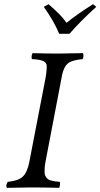

<svg xmlns="http://www.w3.org/2000/svg" viewBox="-20 -903 484 925"><path d="M279.8 -544.9 200.2 -128.9Q196.3 -109.4 195.3 -95Q194.3 -80.6 194.8 -70.1Q195.3 -59.6 200 -52.5Q204.6 -45.4 209.5 -41Q214.4 -36.6 224.6 -33.7Q234.9 -30.8 243.7 -29.5Q252.4 -28.3 268.1 -26.9Q270 -22.9 268.8 -12Q267.6 -1 265.1 2Q192.9 0 127.9 0Q97.2 0 13.2 2Q5.9 -8.3 17.1 -26.9Q67.9 -31.7 89.6 -52Q111.3 -72.3 121.1 -122.1L198.2 -521Q205.1 -555.7 205.1 -585Q205.1 -601.1 188.2 -608.9Q171.4 -616.7 133.8 -618.2Q130.9 -626.5 132.8 -635.5Q134.8 -644.5 137.2 -647Q203.6 -645 251 -645H263.2Q290 -645 379.9 -647Q382.8 -640.1 381.8 -630.6Q380.9 -621.1 377.9 -618.2Q326.2 -613.3 307.4 -597.9Q288.6 -582.5 279.8 -544.9ZM314.9 -740.2H265.1Q241.7 -798.3 190.9 -870.1L213.9 -882.8Q244.1 -856.4 263.7 -836.9Q283.2 -817.4 300.8 -793Q346.7 -831.5 428.2 -882.8L443.8 -870.1Q362.8 -796.4 314.9 -740.2Z"/></svg>

Font: Common Serif
Style: Italic
Weight: 400
Italic angle: -12°
Designer: Philipp H. Poll, Khaled Hosny
Foundry: Stefan Peev, Context Ltd.
Version: Version 1.026